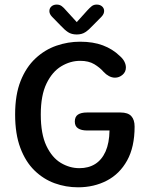

<svg xmlns="http://www.w3.org/2000/svg" viewBox="-20 -807 637 838"><path d="M320.5 10.5Q267.5 10.5 218.5 -7.2Q169.5 -25 130.5 -63Q91.5 -101 68.8 -161.5Q46 -222 46 -307.5Q46 -393.5 70 -453.8Q94 -514 134.8 -552Q175.5 -590 226 -607.5Q276.5 -625 329.5 -625Q386.5 -625 429 -609Q471.5 -593 502 -563.5Q516.5 -551 523 -538Q529.5 -525 529.5 -512.5Q529.5 -493 514.8 -480.5Q500 -468 482 -468Q468.5 -468 455.5 -475Q442.5 -482 432.5 -493Q416 -512 391.5 -526.8Q367 -541.5 330 -541.5Q287 -541.5 247.5 -517.8Q208 -494 183 -442.5Q158 -391 158 -307.5Q158 -222 182.5 -170.5Q207 -119 245.5 -96Q284 -73 326.5 -73Q366.5 -73 395.5 -91.2Q424.5 -109.5 440.8 -146Q457 -182.5 458 -237.5H360Q335 -237.5 320.8 -246.8Q306.5 -256 306.5 -276.5Q306.5 -297.5 320.2 -306.8Q334 -316 359 -316H506Q538.5 -316 553 -300.2Q567.5 -284.5 567.5 -254.5Q567.5 -165.5 535 -106.8Q502.5 -48 446.5 -18.8Q390.5 10.5 320.5 10.5ZM423 -734 385 -695.5Q367.5 -676.5 352.2 -666.5Q337 -656.5 315 -656.5Q292.5 -656.5 277.2 -666.5Q262 -676.5 244.5 -695.5L207 -734Q195.5 -746 195.5 -758.5Q195.5 -771 204.5 -779Q213.5 -787 227.5 -787Q240.5 -787 249.5 -780.2Q258.5 -773.5 268 -762L315 -710.5L361.5 -762Q371 -772.5 380 -779.8Q389 -787 402 -787Q416.5 -787 425.5 -779Q434.5 -771 434.5 -759Q434.5 -753.5 432 -747.2Q429.5 -741 423 -734Z"/></svg>

Font: Sono Medium
Style: Regular
Weight: 500
Designer: Tyler Finck
Foundry: Tyler Finck
Version: Version 2.112